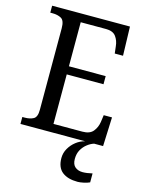

<svg xmlns="http://www.w3.org/2000/svg" viewBox="-138 -797 854 1120"><g transform="rotate(15 289.0 -237.0)"><path d="M34 0V-42H49Q80 -42 101 -53.5Q122 -65 122 -108V-601Q122 -648 100.5 -660Q79 -672 49 -672H34V-714H504L509 -539H459L454 -582Q451 -615 433 -639.5Q415 -664 373 -664H220V-398H442V-349H220V-50H395Q439 -50 459 -74.5Q479 -99 484 -132L490 -175H540L533 0ZM443 240Q383 240 349.5 213.5Q316 187 316 130Q316 99 331.5 72Q347 45 371.5 26Q396 7 425 0H479Q459 6 439 21.5Q419 37 406 60Q393 83 393 115Q393 148 411 163Q429 178 456 178Q469 178 483.5 176Q498 174 515 170V224Q500 231 478.5 235.5Q457 240 443 240Z"/></g></svg>

Font: Noto Serif Sinhala SemiCondensed
Style: Regular
Weight: 400
Width: 4
Designer: Jelle Bosma - Monotype Design Team
Foundry: Monotype Imaging Inc.
Version: Version 2.007; ttfautohint (v1.8.4.7-5d5b)